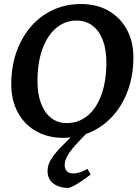

<svg xmlns="http://www.w3.org/2000/svg" viewBox="-20 -672 695 953"><path d="M292 12Q217 12 159 -21Q101 -54 68.5 -114Q36 -174 36 -255Q36 -341 61.5 -413.5Q87 -486 133 -539.5Q179 -593 242.5 -622.5Q306 -652 382 -652Q460 -652 518 -619Q576 -586 609 -526.5Q642 -467 642 -387Q642 -301 616.5 -228Q591 -155 544 -101Q497 -47 433 -17.5Q369 12 292 12ZM311 -61Q370 -61 414.5 -97.5Q459 -134 483.5 -202Q508 -270 508 -362Q508 -427 490 -473.5Q472 -520 438.5 -545Q405 -570 360 -570Q303 -570 259 -533Q215 -496 190.5 -428.5Q166 -361 166 -268Q166 -204 184 -157.5Q202 -111 234.5 -86Q267 -61 311 -61ZM430 194Q422 200 404.5 213Q387 226 365.5 239.5Q344 253 322 261Q274 261 245 239Q216 217 216 176Q216 147 234 118Q252 89 285.5 55Q319 21 364 -22H422Q378 21 351.5 51.5Q325 82 313 104.5Q301 127 301 148Q301 167 312.5 178Q324 189 343 189Q358 189 372.5 184.5Q387 180 398.5 174.5Q410 169 414 166Z"/></svg>

Font: Alegreya SemiBold
Style: Italic
Weight: 600
Italic angle: -7°
Designer: Juan Pablo del Peral
Foundry: Huerta Tipografica
Version: Version 2.009